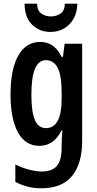

<svg xmlns="http://www.w3.org/2000/svg" viewBox="-20 -780 526 1040"><path d="M198 -553Q233 -553 261.5 -535.5Q290 -518 314 -472H321L330 -543H425V-17Q425 106 370.5 173Q316 240 202 240Q129 240 63 205V111Q104 131 141.5 140Q179 149 208 149Q260 149 287 120Q314 91 314 17V7Q314 -33 318 -74H314Q289 -27 259 -8.5Q229 10 193 10Q117 10 77 -63.5Q37 -137 37 -268Q37 -405 79 -479Q121 -553 198 -553ZM228 -454Q150 -454 150 -267Q150 -174 169 -130Q188 -86 229 -86Q270 -86 292 -124.5Q314 -163 314 -250V-274Q314 -371 292.5 -412.5Q271 -454 228 -454ZM399 -760Q398 -713 378.5 -678.5Q359 -644 326.5 -625.5Q294 -607 254 -607Q194 -607 154 -646Q114 -685 113 -760H181Q181 -724 203 -707.5Q225 -691 256 -691Q286 -691 308.5 -707Q331 -723 331 -760Z"/></svg>

Font: Noto Sans Gujarati UI ExtraCondensed SemiBold
Style: Regular
Weight: 600
Width: 2
Designer: Jelle Bosma - Monotype Design Team, Universal Thirst
Foundry: Monotype Imaging Inc.
Version: Version 2.106; ttfautohint (v1.8.4.7-5d5b)